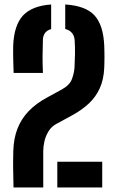

<svg xmlns="http://www.w3.org/2000/svg" viewBox="-20 -828 514 848"><path d="M39.7 0Q39.2 -18.6 39 -33Q38.7 -47.4 38.5 -60.1Q38.2 -72.9 38 -86.7Q37.9 -100.6 38 -118.5Q38.2 -136.4 38.7 -160.7Q40.2 -216.4 57.2 -259.9Q74.2 -303.4 106.7 -337.2Q139.3 -371 187 -396.8L252.8 -432.7Q288.1 -452.2 297.8 -479.1Q307.5 -506 309.1 -529.8Q310.7 -557.5 311.2 -589.2Q311.6 -620.9 309.8 -649.3Q308.7 -669.2 298.2 -682Q287.8 -694.8 268.1 -700V-808.2Q358.3 -802.6 397.4 -759.9Q436.5 -717.3 440.4 -626.5Q440.9 -614.5 441.1 -601.8Q441.4 -589.1 441.4 -576.6Q441.4 -564.2 441.1 -552.3Q440.9 -540.4 440.4 -529.6Q438.3 -476.7 420.6 -438.1Q403 -399.5 372.7 -371.2Q342.4 -342.9 302.1 -320.6L227.6 -280Q206.5 -268.2 194.1 -247.8Q181.7 -227.4 176.3 -204.2Q171 -181.1 171 -160.7V0ZM40.2 -505.8Q39.3 -528.8 38.8 -549.8Q38.2 -570.9 38 -589.9Q37.8 -609 38.3 -626.7Q42 -716.6 81.5 -759.4Q121 -802.1 205.9 -808.2V-699.5Q187.5 -694.3 178.7 -682.1Q170 -669.8 169.5 -652.6Q168.1 -613.8 168 -579.7Q167.8 -545.6 169.6 -505.8ZM233.1 0V-113.7H431.5V0Z"/></svg>

Font: Big Shoulders Stencil Text SC Thin
Style: Regular
Weight: 100
Designer: Patric King
Foundry: XO Type Co
Version: Version 2.001